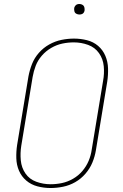

<svg xmlns="http://www.w3.org/2000/svg" viewBox="-20 -937 616 965"><path d="M234 8Q265 8 297 1.5Q329 -5 358 -21.5Q387 -38 409.5 -64Q432 -90 444.5 -120.5Q457 -151 462 -182L519 -527Q524 -560 523 -593.5Q522 -627 509.5 -656.5Q497 -686 473 -706.5Q449 -727 417 -735Q385 -743 352 -743Q321 -743 289 -736.5Q257 -730 227.5 -713.5Q198 -697 175.5 -671.5Q153 -646 141 -615.5Q129 -585 123 -553L66 -208Q61 -175 62 -141.5Q63 -108 75.5 -79Q88 -50 112 -29.5Q136 -9 168 -0.5Q200 8 234 8ZM234 -11Q197 -11 162.5 -23.5Q128 -36 108 -65Q88 -94 84.5 -131Q81 -168 87 -205L144 -550Q149 -579 159.5 -606.5Q170 -634 190.5 -657.5Q211 -681 238 -696.5Q265 -712 293.5 -718Q322 -724 351 -724Q388 -724 422.5 -711.5Q457 -699 477.5 -670Q498 -641 501.5 -604Q505 -567 498 -530L441 -185Q437 -156 425.5 -128.5Q414 -101 394 -77.5Q374 -54 347 -38.5Q320 -23 291.5 -17Q263 -11 234 -11ZM379 -864Q385 -864 391 -866Q397 -868 400.5 -873Q404 -878 405 -884Q406 -892 404 -900Q402 -908 395 -912.5Q388 -917 379 -917Q373 -917 367.5 -915Q362 -913 358 -907.5Q354 -902 353 -897Q352 -888 354 -880Q356 -872 363.5 -868Q371 -864 379 -864Z"/></svg>

Font: Iosevka Sparkle Thin Oblique
Style: Regular
Weight: 100
Italic angle: -9°
Designer: Belleve Invis
Foundry: Belleve Invis
Version: Version 4.5.0; ttfautohint (v1.8.3)